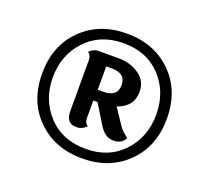

<svg xmlns="http://www.w3.org/2000/svg" viewBox="-101 -949 882 810"><g transform="rotate(20 340.0 -544.0)"><path d="M304 -664V-559H329Q392 -559 392 -611.5Q392 -664 329 -664ZM491 -410Q476 -380 438 -380Q400 -380 373 -425L321 -510H302V-432Q302 -409 317 -400Q299 -380 272 -380Q226 -380 226 -434V-664Q226 -686 211 -695Q228 -714 251 -714H342Q395 -714 434 -686.5Q473 -659 473 -611Q473 -544 403 -520L454 -444Q464 -430 491 -410ZM171.5 -375.5Q235 -307 340 -307Q445 -307 508.5 -375.5Q572 -444 572 -544.5Q572 -645 509 -713Q446 -781 341 -781Q236 -781 172 -712.5Q108 -644 108 -544Q108 -444 171.5 -375.5ZM138.5 -746.5Q217 -824 340 -824Q463 -824 541.5 -746.5Q620 -669 620 -544Q620 -419 541.5 -341.5Q463 -264 340 -264Q217 -264 138.5 -341.5Q60 -419 60 -544Q60 -669 138.5 -746.5Z"/></g></svg>

Font: Laila
Style: Bold
Weight: 700
Designer: Hitesh Malaviya
Foundry: Indian Type Foundry
Version: Version 1.302;PS 1.0;hotconv 1.0.78;makeotf.lib2.5.61930; tt